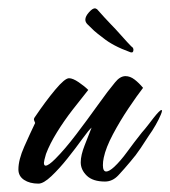

<svg xmlns="http://www.w3.org/2000/svg" viewBox="-20 -436 407 459"><path d="M72 3Q51 3 37.5 -6Q24 -15 24 -31Q24 -54 38 -85.5Q52 -117 64 -142Q63 -145 61.5 -148.5Q60 -152 64 -157Q89 -194 112 -221.5Q135 -249 145 -249Q154 -249 168 -239.5Q182 -230 191 -221Q174 -200 153.5 -173.5Q133 -147 116 -119.5Q99 -92 90 -68Q85 -51 85 -47Q85 -40 89 -40Q96 -40 112 -56Q135 -79 162 -114.5Q189 -150 214 -185Q239 -220 255 -239Q267 -254 280 -254Q291 -254 301.5 -246Q312 -238 322 -226Q308 -208 287.5 -177.5Q267 -147 250 -115Q233 -83 228 -59Q227 -55 226.5 -50Q226 -45 226 -41Q226 -26 234 -26Q241 -26 253 -37Q268 -51 284 -73Q300 -95 319 -119Q327 -128 333.5 -136.5Q340 -145 347 -154Q362 -173 366 -173Q369 -173 364.5 -162Q360 -151 352 -137Q344 -123 336 -112Q327 -98 316 -81.5Q305 -65 292 -50Q277 -32 263 -17Q249 -2 231 -2Q202 -2 187.5 -16Q173 -30 173 -48Q173 -65 182.5 -89Q192 -113 199 -131Q192 -125 176.5 -103.5Q161 -82 141.5 -57.5Q122 -33 103 -15Q84 3 72 3ZM292 -311Q270 -319 254 -327.5Q238 -336 227 -345Q211 -357 205 -362.5Q199 -368 189 -378Q184 -383 184 -389Q184 -397 193 -407Q202 -417 208 -416Q208 -416 212 -414Q219 -406 229.5 -394.5Q240 -383 245 -378Q255 -368 270.5 -350.5Q286 -333 294 -325Q299 -322 299 -317Q299 -309 292 -311Z"/></svg>

Font: The Nautigal
Style: Bold
Weight: 700
Designer: Robert E. Leuschke
Foundry: Robert E. Leuschke
Version: Version 1.100; ttfautohint (v1.8.3)